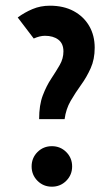

<svg xmlns="http://www.w3.org/2000/svg" viewBox="-20 -658 373 691"><path d="M43.8 -595.1Q68.1 -613.2 96.9 -625.3Q125.7 -637.5 159.7 -637.5Q209 -637.5 245.1 -618.1Q281.2 -598.6 301 -564.6Q320.8 -530.6 320.8 -486.1Q320.8 -444.4 306.2 -412.2Q291.7 -379.9 271.5 -352.1Q251.4 -324.3 234.4 -295.1Q217.4 -266 212.5 -229.2H120.8Q120.8 -279.9 134 -314.6Q147.2 -349.3 164.6 -375.3Q181.9 -401.4 195.1 -424.3Q208.3 -447.2 208.3 -472.9Q208.3 -501.4 189.9 -515.3Q171.5 -529.2 141.7 -529.2Q123.6 -529.2 101.4 -519.4Q101.4 -519.4 43.8 -595.1ZM166.7 13.9Q136.1 13.9 114.9 -7.3Q93.8 -28.5 93.8 -59Q93.8 -89.6 114.9 -110.8Q136.1 -131.9 166.7 -131.9Q197.2 -131.9 218.4 -110.8Q239.6 -89.6 239.6 -59Q239.6 -28.5 218.4 -7.3Q197.2 13.9 166.7 13.9Z"/></svg>

Font: co2trust
Style: Bold
Weight: 700
Designer: Kristian Moeller
Foundry: Dicotype
Version: Version 1.000